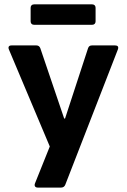

<svg xmlns="http://www.w3.org/2000/svg" viewBox="-20 -679 575 872"><path d="M119.1 -643.6V-582C119.1 -572.3 125 -566.4 134.8 -566.4H398.4C408.2 -566.4 414.1 -572.3 414.1 -582V-643.6C414.1 -653.3 408.2 -659.2 398.4 -659.2H134.8C125 -659.2 119.1 -653.3 119.1 -643.6ZM151.4 172.9H257.8C266.6 172.9 273.4 168 276.4 160.2L515.6 -455.1C519.5 -466.8 514.6 -472.7 502.9 -472.7H397.5C388.7 -472.7 382.8 -468.8 379.9 -460L275.4 -140.6H271.5L163.1 -460C160.2 -467.8 154.3 -472.7 145.5 -472.7H32.2C20.5 -472.7 15.6 -465.8 20.5 -454.1L206.1 -13.7L138.7 154.3C134.8 165 139.6 172.9 151.4 172.9Z"/></svg>

Font: Ed Sans Neue
Style: Bold
Weight: 700
Designer: Stephen Hutchings
Version: Version 1.004;PS 001.004;hotconv 1.0.88;makeotf.lib2.5.64775